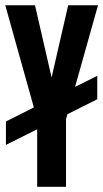

<svg xmlns="http://www.w3.org/2000/svg" viewBox="-30 -715 395 735"><path d="M112.3 -220.2 -7.3 -160.2V-250L99.6 -303.7L-9.8 -694.8H104L167.5 -418.5L231 -694.8H345.2L257.3 -382.3L342.3 -424.8V-335L228 -277.8L222.7 -258.3V0H112.3Z"/></svg>

Font: Horta
Style: Regular
Weight: 600
Width: 3
Version: Version 0.11